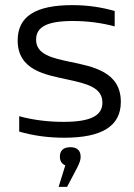

<svg xmlns="http://www.w3.org/2000/svg" viewBox="-20 -529 525 750"><path d="M241 -219C321 -202 380 -187 380 -128C380 -77 334 -53 228 -53C169 -53 110 -60 55 -75V-15C110 1 169 9 231 9C376 9 452 -35 452 -131C452 -249 343 -269 251 -288C187 -302 121 -315 121 -374C121 -423 162 -447 265 -447C320 -447 375 -440 428 -426V-486C376 -501 321 -509 263 -509C119 -509 49 -465 49 -371C49 -254 159 -237 241 -219ZM209 201H242L282 125C291 106 295 96 295 84V83C295 59 281 46 255 46C228 46 214 59 214 82V84C214 99 221 111 235 117Z"/></svg>

Font: LT Wave Text Light
Style: Regular
Weight: 300
Designer: Daniel Lyons
Version: Version 2.5 (Glyphs App)